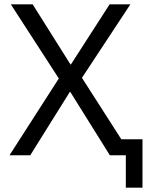

<svg xmlns="http://www.w3.org/2000/svg" viewBox="-20 -718 684 888"><path d="M562 150V0H488L305 -293H303L120 0H24L252 -355L30 -698H131L306 -420H308L487 -698H583L359 -358L541 -74H639V150Z"/></svg>

Font: IBM Plex Sans Var
Style: Regular
Weight: 400
Designer: Mike Abbink, Paul van der Laan, Pieter van Rosmalen
Foundry: Bold Monday
Version: Version 3.000